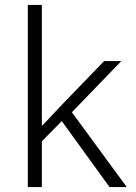

<svg xmlns="http://www.w3.org/2000/svg" viewBox="-20 -760 553 780"><path d="M93 -740H150V-251H153L233 -336L403 -512H473L272 -304L495 0H425L231 -268L150 -186V0H93Z"/></svg>

Font: IBM Plex Sans Thai Looped Light
Style: Regular
Weight: 300
Designer: Mike Abbink, Paul van der Laan, Pieter van Rosmalen, Ben Mitchell, Mark Frömberg
Foundry: Bold Monday
Version: Version 1.1